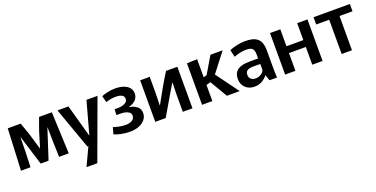

<svg xmlns="http://www.w3.org/2000/svg" viewBox="-23 -1283 4426 2259"><g transform="rotate(-20 2190.5 -153.5)"><path d="M66 -522H228L282 -368L341 -169H342L403 -369L458 -522H618L640 0H519L513 -184L510 -372H508L387 0H288L173 -372H171L168 -185L161 0H42Z M688 -520H825L937 -117H940L1051 -520H1189L916 224H781L886 -1H873Z M1408 8Q1349 8 1294 -4Q1239 -16 1210 -30L1233 -113Q1260 -103 1300.5 -94Q1341 -85 1384 -85Q1435 -85 1466.5 -104.5Q1498 -124 1498 -160Q1498 -188 1478 -203.5Q1458 -219 1429.5 -225Q1401 -231 1374 -231H1321L1324 -303H1370Q1391 -303 1419 -309Q1447 -315 1468 -331Q1489 -347 1489 -376Q1489 -406 1461.5 -421.5Q1434 -437 1384 -437Q1351 -437 1319 -430.5Q1287 -424 1262 -415L1240 -497Q1271 -510 1317 -520.5Q1363 -531 1414 -531Q1503 -531 1557 -495.5Q1611 -460 1611 -396Q1611 -351 1580 -318Q1549 -285 1491 -271V-269Q1549 -259 1587 -230Q1625 -201 1625 -146Q1625 -100 1596 -65Q1567 -30 1518 -11Q1469 8 1408 8Z M1723 0V-520H1843V-330L1839 -165H1842Q1896 -264 1944 -348.5Q1992 -433 2047 -520H2189V0H2068V-203L2072 -367H2070Q2043 -324 1988.5 -230Q1934 -136 1854 0Z M2309 -520 2438 -524V-298L2479 -310L2603 -520H2756L2573 -283L2781 0H2620L2492 -217L2438 -201V0H2309Z M2966 11Q2894 11 2851 -31.5Q2808 -74 2808 -140Q2808 -197 2834 -229Q2860 -261 2904.5 -274Q2949 -287 3004 -287H3115V-340Q3115 -365 3108 -386.5Q3101 -408 3080.5 -420Q3060 -432 3018 -432Q2976 -432 2935 -422.5Q2894 -413 2863 -400L2842 -490Q2879 -507 2933 -519Q2987 -531 3040 -531Q3123 -531 3167 -507.5Q3211 -484 3227.5 -442Q3244 -400 3244 -344V-125Q3244 -94 3245 -60Q3246 -26 3248 0H3154L3129 -71H3127Q3098 -33 3056.5 -11Q3015 11 2966 11ZM3010 -76Q3044 -76 3075.5 -94.5Q3107 -113 3117 -143V-217H3024Q3004 -217 2982.5 -213Q2961 -209 2945.5 -194Q2930 -179 2930 -147Q2930 -113 2952 -94.5Q2974 -76 3010 -76Z M3349 -520H3478V-308H3689V-520H3818V0H3689V-222H3478V0H3349Z M4057 0V-429H3894V-520H4349V-429H4186V0Z"/></g></svg>

Font: Murecho Medium
Style: Regular
Weight: 500
Designer: Neil Summerour
Foundry: Positype
Version: Version 1.010; ttfautohint (v1.8.3)